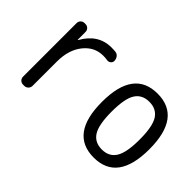

<svg xmlns="http://www.w3.org/2000/svg" viewBox="-73 -833 1146 1146"><g transform="rotate(45 500.0 -260.0)"><path d="M144.5 0Q129.9 0 120.1 -9.8Q110.4 -19.5 110.4 -35.2V-485.4Q110.4 -500 120.1 -509.8Q129.9 -519.5 144.5 -519.5H151.4Q166 -519.5 175.8 -509.8Q185.5 -500 185.5 -485.4V-420.9Q185.5 -419.9 187 -419.9Q188.5 -419.9 188.5 -420.9Q250 -530.3 360.4 -530.3Q384.8 -530.3 396.5 -528.3Q411.1 -526.4 420.4 -513.7Q429.7 -501 429.7 -485.4Q429.7 -472.7 419.4 -464.4Q409.2 -456.1 396.5 -458Q378.9 -460.9 360.4 -460.9Q287.1 -460.9 238.3 -399.9Q189.5 -338.9 189.5 -240.2V-35.2Q189.5 -20.5 179.2 -10.3Q168.9 0 154.3 0Z M839.4 -415.5Q810.5 -460.9 750 -460.9Q689.5 -460.9 660.6 -415.5Q631.8 -370.1 631.8 -260.3Q631.8 -150.4 660.6 -104.5Q689.5 -58.6 750 -58.6Q810.5 -58.6 839.4 -104.5Q868.2 -150.4 868.2 -260.3Q868.2 -370.1 839.4 -415.5ZM950.2 -260.3Q950.2 9.8 750 9.8Q549.8 9.8 549.8 -260.3Q549.8 -530.3 750 -530.3Q950.2 -530.3 950.2 -260.3Z"/></g></svg>

Font: Rounded-L Mgen+ 2m regular
Style: Regular
Weight: 400
Designer: [Source Han Sans]
Ryoko NISHIZUKA  (kana & ideographs); Paul D. Hunt (Latin, Greek & Cyrillic); Wenlong ZHANG  (bopomofo
Version: Version 1.059.20150602